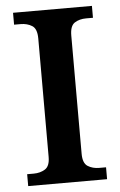

<svg xmlns="http://www.w3.org/2000/svg" viewBox="-52 -751 492 788"><g transform="rotate(-5 194.0 -357.0)"><path d="M32 0V-49H59Q86 -49 106 -61.5Q126 -74 126 -112V-600Q126 -640 106 -652.5Q86 -665 59 -665H32V-714H357V-665H329Q301 -665 281.5 -652.5Q262 -640 262 -600V-113Q262 -74 282 -61.5Q302 -49 329 -49H357V0Z"/></g></svg>

Font: Noto Serif Telugu SemiBold
Style: Regular
Weight: 600
Designer: Jelle Bosma - Monotype Design Team
Foundry: Monotype Imaging Inc.
Version: Version 2.005; ttfautohint (v1.8.4.7-5d5b)